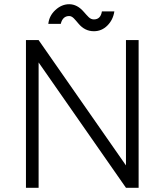

<svg xmlns="http://www.w3.org/2000/svg" viewBox="-20 -890 779 910"><path d="M425 -742Q462 -742 489 -769Q516 -796 522 -836H463Q457 -798 425 -798Q411 -798 400 -809Q395 -814 389 -820.5Q383 -827 377 -834Q346 -870 308 -870Q272 -870 242 -842Q213 -815 209 -777H268Q277 -814 308 -814Q319 -814 330 -803Q335 -798 340.5 -791.5Q346 -785 352 -778Q382 -742 425 -742ZM103 -700V0H163V-594L577 0H637V-700H577V-106L163 -700Z"/></svg>

Font: Unageo Variable
Style: Regular
Weight: 300
Designer: Richard Sepsi
Foundry: Richard Sepsi
Version: Version 2.200